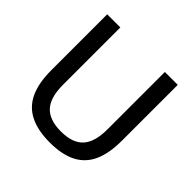

<svg xmlns="http://www.w3.org/2000/svg" viewBox="-188 -913 1096 1096"><g transform="rotate(45 360.0 -365.0)"><path d="M361.5 9.5Q263 9.5 199.5 -22.8Q136 -55 105.8 -120.8Q75.5 -186.5 75.5 -288V-740H181.5V-277Q181.5 -174 225.2 -127Q269 -80 361.5 -80Q454 -80 497.5 -127Q541 -174 541 -277V-740H645V-288Q645 -186.5 615 -120.8Q585 -55 522.2 -22.8Q459.5 9.5 361.5 9.5Z"/></g></svg>

Font: Encode Sans SC Medium
Style: Regular
Weight: 500
Version: Version 3.002